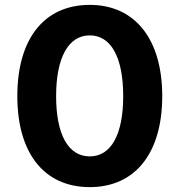

<svg xmlns="http://www.w3.org/2000/svg" viewBox="-20 -757 736 787"><path d="M348 10C534 10 645 -129 645 -363C645 -597 533 -737 348 -737C161 -737 51 -598 51 -363C51 -129 161 10 348 10ZM210 -363C210 -522 261 -612 348 -612C435 -612 485 -522 485 -363C485 -205 435 -116 348 -116C260 -116 210 -205 210 -363Z"/></svg>

Font: Wafeq
Style: Bold
Weight: 700
Designer: Rasmus Andersson & Azza Alameddine
Foundry: Google & TypeTogether
Version: Version 3.000;FEAKit 1.0